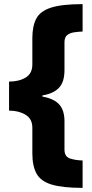

<svg xmlns="http://www.w3.org/2000/svg" viewBox="-20 -744 449 932"><path d="M381 168Q284 168 231 152Q178 136 157.5 99Q137 62 137 0V-124Q137 -167 104 -187Q71 -207 24 -207V-348Q72 -348 104.5 -367.5Q137 -387 137 -431V-558Q137 -617 156 -653.5Q175 -690 228 -707Q281 -724 381 -724V-591Q359 -590 339 -587Q319 -584 306 -573.5Q293 -563 293 -539V-404Q293 -345 265.5 -317Q238 -289 186 -281V-275Q240 -266 266.5 -238Q293 -210 293 -155V-18Q293 16 319 25Q345 34 381 35Z"/></svg>

Font: Noto Sans Lao SemiCondensed Black
Style: Regular
Weight: 900
Width: 4
Designer: Monotype Design Team
Foundry: Monotype Imaging Inc.
Version: Version 2.003; ttfautohint (v1.8.4.7-5d5b)